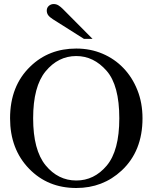

<svg xmlns="http://www.w3.org/2000/svg" viewBox="-20 -916 762 950"><path d="M438 -723.6H395.5L241.7 -820.8Q225.6 -831.1 218.5 -840.8Q211.4 -850.6 211.4 -863.8Q211.4 -877.9 221.7 -887Q231.9 -896 245.6 -896Q258.8 -896 269.5 -889.2Q280.3 -882.3 290 -872.6ZM357.4 -22.9Q445.8 -22.9 507.8 -96.2Q570.3 -170.4 570.3 -330.6Q570.3 -494.1 507.3 -565.9Q443.4 -638.7 357.4 -638.7Q268.1 -638.7 205.6 -563Q144 -488.3 144 -330.6Q144 -173.8 205.6 -98.1Q267.6 -22.9 357.4 -22.9ZM130.4 -587.4Q221.7 -675.8 357.4 -675.8Q427.2 -675.8 487.1 -650.4Q546.9 -625 590.8 -579.1Q634.8 -533.2 659.9 -470Q685.1 -406.7 685.1 -330.6Q685.1 -168 581.5 -71.8Q488.8 14.2 357.4 14.2Q216.3 14.2 124 -81.1Q29.8 -178.2 29.8 -330.6Q29.8 -491.2 130.4 -587.4Z"/></svg>

Font: Dima Niloofar
Style: Regular
Weight: 400
Designer: R.Balvardi
Foundry: Dima Software Group
Version: Version 3.00;November 13, 2018;FontCreator 11.5.0.2427 64-bi